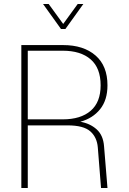

<svg xmlns="http://www.w3.org/2000/svg" viewBox="-20 -934 640 954"><path d="M86 0V-710H294Q395 -710 454.5 -658.5Q514 -607 514 -510Q514 -437 477.5 -391.5Q441 -346 379 -329Q427 -321 460 -291.5Q493 -262 497 -207L514 0H482L466 -201Q462 -252 428.5 -281.5Q395 -311 316 -311H118V0ZM118 -341H292Q381 -341 430.5 -383.5Q480 -426 480 -510Q480 -596 430.5 -639Q381 -682 292 -682H118ZM194 -914H222L294 -815L366 -914H394L305 -790H283Z"/></svg>

Font: Geist Mono Thin
Style: Regular
Weight: 100
Monospace: yes
Designer: Basement.studio, Andrés Briganti, Mateo Zaragoza
Foundry: Basement.studio, Vercel, Andrés Briganti, Guido Ferreyra, Mateo Zaragoza
Version: Version 1.500; ttfautohint (v1.8.4.7-5d5b)